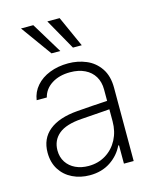

<svg xmlns="http://www.w3.org/2000/svg" viewBox="-115 -838 749 928"><g transform="rotate(-15 259.0 -374.5)"><path d="M240.2 -303.7Q276.4 -306.6 319.3 -309.6Q362.3 -312.5 391.6 -314V-371.1Q391.6 -408.7 375 -436.3Q358.4 -463.9 327.4 -479Q296.4 -494.1 253.9 -494.1Q199.7 -494.1 162.1 -470.2Q124.5 -446.3 114.3 -405.3H63.5Q69.3 -445.3 95.5 -475.3Q121.6 -505.4 163.3 -521.7Q205.1 -538.1 255.9 -538.1Q303.7 -538.1 345.7 -520.5Q387.7 -502.9 414.1 -464.4Q440.4 -425.8 440.4 -367.2V0H391.6V-91.8H387.7Q366.2 -46.4 322.5 -17.3Q278.8 11.7 218.8 11.7Q171.9 11.7 133.1 -7.1Q94.2 -25.9 71.5 -61.5Q48.8 -97.2 48.8 -146.5Q48.8 -216.3 97.9 -256.3Q147 -296.4 240.2 -303.7ZM224.6 -33.2Q272.9 -33.2 311 -56.6Q349.1 -80.1 370.4 -120.8Q391.6 -161.6 391.6 -211.9V-272L359.4 -269.5Q279.8 -263.2 250 -261.7Q170.9 -256.3 134.3 -225.6Q97.7 -194.8 97.7 -144.5Q97.7 -110.8 114.3 -85.4Q130.9 -60.1 159.7 -46.6Q188.5 -33.2 224.6 -33.2ZM80.1 -759.8H141.6L235.4 -605.5H191.4ZM211.9 -759.8H273.4L342.8 -605.5H298.8Z"/></g></svg>

Font: Pretendard ExtraLight
Style: Regular
Weight: 200
Designer: Base glyphs from Inter by Rasmus Andersson; Hangeul glyphs from Noto Sans CJK(Source Han Sans) by Jang Soo-young and Kan
Foundry: Kil Hyung-jin
Version: Version 1.309